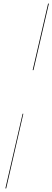

<svg xmlns="http://www.w3.org/2000/svg" viewBox="-20 -800 292 1070"><path d="M248 -780 162 -409H166.5L252.5 -780ZM106 -166 10 250H14.5L110 -166Z"/></svg>

Font: Bodoni* 36pt
Style: Italic
Weight: 400
Italic angle: -13°
Version: Version 2.3